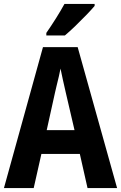

<svg xmlns="http://www.w3.org/2000/svg" viewBox="-20 -954 614 974"><path d="M424 0 385 -173H190L151 0H0L198 -715H374L574 0ZM314 -483Q306 -517 299.5 -547Q293 -577 287 -606Q284 -589 278.5 -566Q273 -543 267.5 -520.5Q262 -498 259 -484L217 -294H358ZM460 -924Q445 -906 418.5 -878.5Q392 -851 362.5 -822.5Q333 -794 309 -774H215V-787Q240 -823 264.5 -862Q289 -901 307 -934H460Z"/></svg>

Font: Noto Sans Sinhala UI Condensed
Style: Bold
Weight: 700
Width: 3
Designer: Jelle Bosma - Monotype Design Team
Foundry: Monotype Imaging Inc.
Version: Version 2.006; ttfautohint (v1.8.4.7-5d5b)